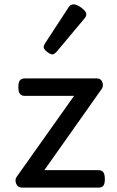

<svg xmlns="http://www.w3.org/2000/svg" viewBox="-20 -859 535 879"><path d="M83 0Q61 0 54 -18Q47 -36 56 -49L319 -420H94Q79 -420 71.5 -429Q64 -438 64 -460Q64 -483 71.5 -491.5Q79 -500 94 -500H423Q436 -500 443 -492Q450 -484 451 -472.5Q452 -461 445 -451L183 -80H431Q446 -80 453 -70.5Q460 -61 460 -38Q460 -17 453 -8.5Q446 0 431 0ZM221 -610Q210 -610 195 -622Q180 -634 180 -644Q180 -647 181 -650Q182 -653 186 -660L293 -824Q298 -832 303.5 -835.5Q309 -839 317 -839Q327 -839 340.5 -831.5Q354 -824 364.5 -813.5Q375 -803 375 -794Q375 -787 372.5 -782.5Q370 -778 363 -770L240 -623Q228 -610 221 -610Z"/></svg>

Font: Playwrite NG Modern
Style: Regular
Weight: 400
Designer: Veronika Burian, José Scaglione
Foundry: TypeTogether
Version: Version 1.002